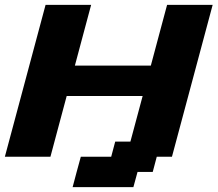

<svg xmlns="http://www.w3.org/2000/svg" viewBox="-20 -645 895 790"><path d="M278.8 125H528.8L545.9 62.5H608.4L625 0H687.5Q715.3 -104 771.2 -312.3Q827.1 -520.5 855 -625H667.5Q656.2 -583.5 634 -500Q611.8 -416.5 600.6 -375H288.1Q299.3 -416.5 321.5 -500Q343.8 -583.5 355 -625H167.5Q139.6 -520.5 83.7 -312.3Q27.8 -104 0 0H187.5Q198.7 -42 220.9 -125Q243.2 -208 254.4 -250H566.9L516.6 -62.5H454.1L437.5 0H312.5Q306.6 21 295.4 62.5Q284.2 104 278.8 125Z"/></svg>

Font: Faithful 32x
Style: SemiboldOblique
Weight: 400
Foundry: Faithful Resource Pack
Version: Version 1.0; January 27, 2023